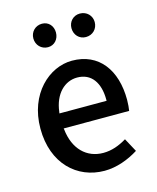

<svg xmlns="http://www.w3.org/2000/svg" viewBox="-108 -773 703 861"><g transform="rotate(-15 243.5 -343.0)"><path d="M271 12C327 12 383 -9 429 -38L395 -101C360 -80 325 -67 286 -67C209 -67 153 -121 143 -214L142 -219H446C448 -230 450 -250 450 -270C450 -408 381 -503 256 -503C150 -503 41 -406 41 -245C41 -82 144 12 271 12ZM142 -295C152 -379 202 -424 259 -424C325 -424 360 -373 360 -294V-289H141ZM220 -644C220 -674 200 -698 169 -698C138 -698 115 -674 115 -644C115 -613 138 -589 169 -589C199 -589 220 -613 220 -644ZM400 -644C400 -674 377 -698 345 -698C314 -698 292 -674 292 -644C292 -613 314 -589 345 -589C377 -589 400 -613 400 -644Z"/></g></svg>

Font: Falling Sky
Style: Light
Weight: 400
Designer: Paul D. Hunt
Foundry: Adobe Systems Incorporated
Version: Version 1.02